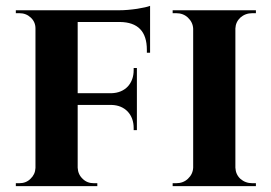

<svg xmlns="http://www.w3.org/2000/svg" viewBox="-20 -635 926 655"><path d="M492 -455H481V-465Q481 -559 389 -560H245V-317H360Q395 -318 416 -340Q436 -362 436 -396V-403H447V-191H436V-198Q436 -232 416 -254Q395 -276 361 -277H245V-63Q246 -40 262 -25Q277 -10 300 -10H312V0H34V-10H46Q69 -10 84 -25Q100 -40 101 -62V-538Q101 -560 85 -575Q69 -590 46 -590H34V-600H387Q414 -600 448 -605Q479 -610 492 -615ZM569 0V-10H581Q605 -10 621 -25Q638 -41 639 -63V-537Q638 -559 621 -575Q605 -590 581 -590H569V-600H853V-590H841Q817 -590 800 -575Q784 -560 783 -538V-63Q784 -40 800 -25Q817 -10 841 -10H853V0Z"/></svg>

Font: Cinzel Bold(RUS BY LYAJKA)
Style: Regular
Weight: 700
Designer: Natanael Gama
Version: Version 1.001;PS 001.001;hotconv 1.0.56;makeotf.lib2.0.21325